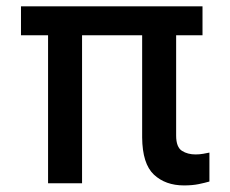

<svg xmlns="http://www.w3.org/2000/svg" viewBox="-20 -565 709 592"><path d="M44.7 -545.5H604.4V-456.3H523.1V-147Q523.1 -111.2 541.2 -99.8Q558.6 -88.8 583.1 -88.8Q595.2 -88.8 606.9 -90.9Q618.6 -93 625.7 -94.5V-5.3Q612.2 -1.4 592.7 2.7Q573.2 6.7 547.2 6.7Q490.1 6.7 454.5 -26.6Q419 -60 418.3 -141V-456.3H233V0H128.2V-456.3H44.7Z"/></svg>

Font: Inter P Medium
Style: Regular
Weight: 500
Designer: Rasmus Andersson
Foundry: rsms
Version: Version 3.018;git-588b23468